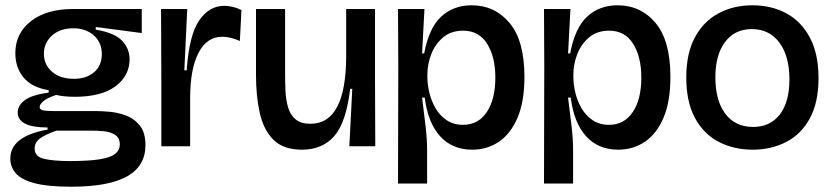

<svg xmlns="http://www.w3.org/2000/svg" viewBox="-20 -553 3145 726"><path d="M249 153Q160 153 110 139.5Q60 126 39.5 102Q19 78 19 47Q19 -38 160 -63V-71Q47 -71 47 -128Q47 -154 73.5 -174Q100 -194 164 -203V-212Q101 -222 69.5 -259.5Q38 -297 38 -352Q38 -427 97 -473Q156 -519 257 -519H516V-428L342 -451V-441Q413 -429 441.5 -399Q470 -369 470 -329Q470 -267 417 -227Q364 -187 262 -187Q223 -187 192 -194Q157 -182 143.5 -170Q130 -158 130 -149Q130 -137 147 -135Q164 -133 188 -133H346Q363 -133 393.5 -130.5Q424 -128 455.5 -116.5Q487 -105 508.5 -78.5Q530 -52 530 -4Q530 75 460.5 114Q391 153 249 153ZM259 -255Q307 -255 336 -280Q365 -305 365 -349Q365 -392 335 -419Q305 -446 257 -446Q207 -446 176.5 -418.5Q146 -391 146 -350Q146 -308 177 -281.5Q208 -255 259 -255ZM243 56Q318 56 359 49Q400 42 416.5 28Q433 14 433 -6Q433 -32 414.5 -43.5Q396 -55 370.5 -57Q345 -59 323 -59H193Q146 -42 128.5 -27.5Q111 -13 111 8Q111 40 148 48Q185 56 243 56Z M590 0V-256L589 -519H688L677 -287H686Q695 -420 733 -475.5Q771 -531 828 -531Q861 -531 893 -515L887 -398Q869 -406 852 -410Q835 -414 820 -414Q762 -414 730.5 -353Q699 -292 699 -182V0Z M1122 13Q1052 13 1014.5 -24Q977 -61 962.5 -125Q948 -189 948 -269V-519H1058V-277Q1058 -243 1059.5 -209Q1061 -175 1069.5 -146.5Q1078 -118 1098 -101.5Q1118 -85 1154 -85Q1289 -85 1289 -343V-519H1398V-258L1399 0H1301L1312 -217H1304Q1289 -90 1244 -38.5Q1199 13 1122 13Z M1485 141 1486 -301 1485 -519H1585L1576 -351H1584Q1602 -448 1648.5 -490.5Q1695 -533 1763 -533Q1851 -533 1907 -466Q1963 -399 1963 -262Q1963 -169 1937 -108Q1911 -47 1866.5 -17Q1822 13 1766 13Q1690 13 1644 -38Q1598 -89 1586 -184H1576Q1584 -122 1589.5 -73.5Q1595 -25 1595 15V141ZM1731 -81Q1788 -81 1820.5 -129Q1853 -177 1853 -260Q1853 -338 1822 -387.5Q1791 -437 1731 -437Q1686 -437 1656 -412Q1626 -387 1611 -349Q1596 -311 1596 -270V-261Q1596 -234 1603.5 -202.5Q1611 -171 1627 -143.5Q1643 -116 1669 -98.5Q1695 -81 1731 -81Z M2037 141 2038 -301 2037 -519H2137L2128 -351H2136Q2154 -448 2200.5 -490.5Q2247 -533 2315 -533Q2403 -533 2459 -466Q2515 -399 2515 -262Q2515 -169 2489 -108Q2463 -47 2418.5 -17Q2374 13 2318 13Q2242 13 2196 -38Q2150 -89 2138 -184H2128Q2136 -122 2141.5 -73.5Q2147 -25 2147 15V141ZM2283 -81Q2340 -81 2372.5 -129Q2405 -177 2405 -260Q2405 -338 2374 -387.5Q2343 -437 2283 -437Q2238 -437 2208 -412Q2178 -387 2163 -349Q2148 -311 2148 -270V-261Q2148 -234 2155.5 -202.5Q2163 -171 2179 -143.5Q2195 -116 2221 -98.5Q2247 -81 2283 -81Z M2826 13Q2754 13 2697 -17Q2640 -47 2607.5 -107.5Q2575 -168 2575 -260Q2575 -352 2608 -412.5Q2641 -473 2697.5 -503Q2754 -533 2825 -533Q2897 -533 2953.5 -502.5Q3010 -472 3042.5 -410.5Q3075 -349 3075 -258Q3075 -165 3042 -105Q3009 -45 2952.5 -16Q2896 13 2826 13ZM2828 -73Q2892 -73 2928.5 -120Q2965 -167 2965 -253Q2965 -341 2927 -392Q2889 -443 2823 -443Q2758 -443 2721.5 -394Q2685 -345 2685 -261Q2685 -173 2722.5 -123Q2760 -73 2828 -73Z"/></svg>

Font: Bricolage Grotesque 48pt Medium
Style: Regular
Weight: 500
Designer: Mathieu Triay
Foundry: Atelier Triay
Version: Version 1.000; ttfautohint (v1.8.4.7-5d5b);gftools[0.9.32]